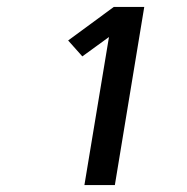

<svg xmlns="http://www.w3.org/2000/svg" viewBox="-20 -858 540 555"><path d="M224 -323 295 -751 218 -695 177 -741 309 -838H397L312 -323Z"/></svg>

Font: Iosevka Web
Style: Bold Italic
Weight: 700
Italic angle: -9°
Monospace: yes
Designer: Belleve Invis
Foundry: Belleve Invis
Version: Version 28.0.3; ttfautohint (v1.8.3)